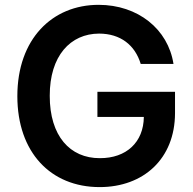

<svg xmlns="http://www.w3.org/2000/svg" viewBox="-20 -757 791 787"><path d="M379.3 -277.7H569.6C568.5 -174 497.9 -108.3 389.2 -108.7C267 -108.3 183.6 -199.6 183.9 -364.3C183.6 -528.1 268.5 -619 386.4 -619.3C473.7 -619 533.4 -572.4 556.8 -495H691.1C669 -637.8 545.1 -737.2 384.2 -737.2C194.2 -737.2 51.1 -597.3 51.1 -362.9C51.1 -132.8 187.5 9.9 388.5 9.9C568.2 9.9 697.1 -106.2 697.4 -293.3V-380.7H379.3Z"/></svg>

Font: Riot Sans 2.0
Style: Bold
Weight: 600
Designer: Rasmus Andersson
Foundry: rsms
Version: Version 3.006;hotconv 1.0.109;makeotfexe 2.5.65596